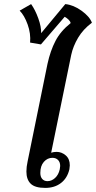

<svg xmlns="http://www.w3.org/2000/svg" viewBox="-20 -908 469 938"><path d="M109 -70Q109 -93 115 -120L212 -596Q226 -660 251 -708Q276 -756 325 -795Q324 -803 315.5 -811.5Q307 -820 296 -826L180 -691L127 -700Q131 -744 115 -788.5Q99 -833 76 -856L132 -888Q152 -860 167 -818.5Q182 -777 181 -746L299 -888Q339 -884 378.5 -855.5Q418 -827 429 -797Q386 -765 361.5 -723.5Q337 -682 328 -640L230 -162Q242 -166 257 -166Q281 -166 301 -149Q321 -132 321 -100Q321 -95 319 -81Q309 -38 278 -14Q247 10 201 10Q151 10 130 -10.5Q109 -31 109 -70ZM272 -81Q274 -93 274 -97Q274 -116 263.5 -126.5Q253 -137 236 -137Q212 -137 194.5 -117.5Q177 -98 177 -63Q177 -44 186.5 -33.5Q196 -23 212 -23Q232 -23 249 -38.5Q266 -54 272 -81Z"/></svg>

Font: Trirong Medium
Style: Italic
Weight: 500
Italic angle: -12°
Designer: Katatrad Team
Foundry: CadsonDemak
Version: Version 1.001